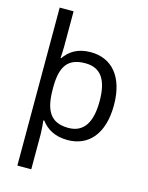

<svg xmlns="http://www.w3.org/2000/svg" viewBox="-143 -847 902 1174"><g transform="rotate(15 307.5 -260.0)"><path d="M560 -269C560 -451 472 -546 340 -546C254 -546 206 -509 174 -464H170C171 -481 173 -517 173 -536V-760H85V240H173V16C173 -5 169 -53 167 -68H173C205 -25 256 10 340 10C472 10 560 -86 560 -269ZM469 -270C469 -137 424 -63 326 -63C209 -63 173 -137 173 -269V-288C175 -411 215 -472 325 -472C424 -472 469 -405 469 -270Z"/></g></svg>

Font: Noto Sans Gujarati UI
Style: Regular
Weight: 400
Designer: Jelle Bosma - Monotype Design Team, Universal Thirst
Foundry: Monotype Imaging Inc.
Version: Version 2.106